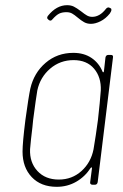

<svg xmlns="http://www.w3.org/2000/svg" viewBox="-20 -713 473 741"><path d="M398 -501H408Q418 -501 416 -491L357 -10Q355 0 346 0H337Q332 0 329.5 -3Q327 -6 328 -10L335 -64Q335 -67 333.5 -67Q332 -67 330 -65Q308 -31 274 -11.5Q240 8 199 8Q138 8 102.5 -29.5Q67 -67 67 -128Q67 -162 78 -250Q90 -338 97 -371Q111 -432 156 -470.5Q201 -509 263 -509Q304 -509 333 -489.5Q362 -470 376 -436Q377 -434 378.5 -434Q380 -434 381 -437L387 -491Q389 -501 398 -501ZM358 -250Q366 -321 369 -364Q371 -415 343 -448Q315 -481 264 -481Q212 -481 173.5 -448Q135 -415 124 -364Q119 -335 108 -251L105 -221Q99 -173 96 -137Q94 -86 124.5 -53Q155 -20 207 -20Q258 -20 294.5 -53Q331 -86 341 -137Q350 -190 358 -250ZM280 -645Q267 -656 258 -661Q249 -666 236 -666Q220 -666 208.5 -660.5Q197 -655 182 -638Q176 -630 168 -636L166 -638Q162 -641 162 -644Q162 -648 165 -652Q198 -693 239 -693Q254 -693 265 -687.5Q276 -682 292 -670Q307 -658 316 -653Q325 -648 336 -648Q365 -648 389 -679Q392 -683 396 -684Q400 -685 403 -683L407 -681Q410 -680 410 -675Q410 -670 404 -661Q388 -641 368 -631Q348 -621 331 -621Q316 -621 304.5 -627.5Q293 -634 280 -645Z"/></svg>

Font: Barlow Semi Condensed Thin
Style: Italic
Weight: 250
Width: 4
Italic angle: -7°
Designer: Jeremy Tribby
Foundry: Tribby Type
Version: Version 1.408